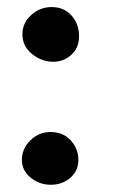

<svg xmlns="http://www.w3.org/2000/svg" viewBox="-20 -519 322 544"><path d="M126.5 -499Q161 -499 182.5 -475.2Q204 -451.5 204 -416Q204 -383.5 182.2 -363.8Q160.5 -344 131 -344Q98 -344 70.8 -366Q43.5 -388 43.5 -422Q43.5 -453.5 68.2 -476.2Q93 -499 126.5 -499ZM124 4.5Q91.5 4.5 66.8 -15.8Q42 -36 42 -66Q42 -97.5 66 -121.2Q90 -145 123 -145Q158.5 -145 180.2 -121.5Q202 -98 202 -66Q202 -35 179.2 -15.2Q156.5 4.5 124 4.5Z"/></svg>

Font: Grandstander
Style: Regular
Weight: 400
Designer: Tyler Finck
Foundry: Etcetera Type Co
Version: Version 1.200; ttfautohint (v1.8.3)